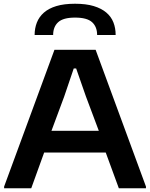

<svg xmlns="http://www.w3.org/2000/svg" viewBox="-20 -1006 802 1026"><path d="M2 -9 271 -740H491L760 -9V0H615L545 -191H216L147 0H2ZM508 -307 439 -491 387 -640H374L323 -490L255 -307ZM499 -819Q499 -863 472 -887.5Q445 -912 381 -912Q318 -912 291 -887.5Q264 -863 264 -819H165Q165 -855 177 -885.5Q189 -916 214.5 -938.5Q240 -961 281 -973.5Q322 -986 381 -986Q440 -986 481 -973.5Q522 -961 548 -939Q574 -917 586 -886.5Q598 -856 598 -819Z"/></svg>

Font: Encode Sans Wide
Style: SemiBold
Weight: 600
Designer: Pablo Impallari, Andres Torresi
Foundry: Pablo Impallari, Andres Torresi
Version: Version 1.000; ttfautohint (v1.00) -l 8 -r 50 -G 200 -x 14 -